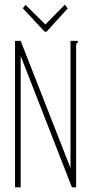

<svg xmlns="http://www.w3.org/2000/svg" viewBox="-20 -797 390 817"><path d="M44 -623H68L280 -82V-623H311V-616Q306 -614 304.5 -607.5Q303 -601 304 -584V0H286L68 -559V0H44ZM256 -777 268 -761 178 -662H170L77 -762L89 -776L173 -693Z"/></svg>

Font: Inconsolata ExtraCondensed ExtraLight
Style: Regular
Weight: 200
Width: 2
Monospace: yes
Designer: Raph Levien, Cyreal, Brenton Simpson
Foundry: Raph Levien, Cyreal, Google
Version: Version 3.001; ttfautohint (v1.8.2.53-6de2)